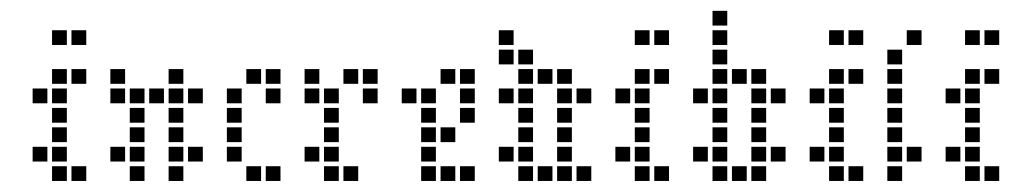

<svg xmlns="http://www.w3.org/2000/svg" viewBox="-20 -337 1861 353"><path d="M75.7 -174.3V-147.1H102.9V-174.3ZM75.7 -138.6V-111.4H102.9V-138.6ZM75.7 -102.9V-75.7H102.9V-102.9ZM75.7 -67.1V-40H102.9V-67.1ZM75.7 -31.4V-4.3H102.9V-31.4ZM40 -67.1V-40H67.1V-67.1ZM111.4 -31.4V-4.3H138.6V-31.4ZM75.7 -210V-182.9H102.9V-210ZM40 -174.3V-147.1H67.1V-174.3ZM75.7 -281.4V-254.3H102.9V-281.4ZM111.4 -281.4V-254.3H138.6V-281.4ZM111.4 -210V-182.9H138.6V-210Z M218.6 -138.6V-111.4H245.7V-138.6ZM218.6 -102.9V-75.7H245.7V-102.9ZM218.6 -67.1V-40H245.7V-67.1ZM182.9 -67.1V-40H210V-67.1ZM218.6 -174.3V-147.1H245.7V-174.3ZM290 -210V-182.9H317.1V-210ZM290 -174.3V-147.1H317.1V-174.3ZM325.7 -174.3V-147.1H352.9V-174.3ZM290 -138.6V-111.4H317.1V-138.6ZM290 -102.9V-75.7H317.1V-102.9ZM290 -67.1V-40H317.1V-67.1ZM290 -31.4V-4.3H317.1V-31.4ZM325.7 -67.1V-40H352.9V-67.1ZM182.9 -174.3V-147.1H210V-174.3ZM182.9 -210V-182.9H210V-210ZM218.6 -31.4V-4.3H245.7V-31.4ZM254.3 -174.3V-147.1H281.4V-174.3Z M432.9 -31.4V-4.3H460V-31.4ZM397.1 -67.1V-40H424.3V-67.1ZM397.1 -102.9V-75.7H424.3V-102.9ZM397.1 -138.6V-111.4H424.3V-138.6ZM397.1 -174.3V-147.1H424.3V-174.3ZM432.9 -210V-182.9H460V-210ZM468.6 -210V-182.9H495.7V-210ZM468.6 -174.3V-147.1H495.7V-174.3ZM468.6 -31.4V-4.3H495.7V-31.4Z M575.7 -31.4V-4.3H602.9V-31.4ZM575.7 -67.1V-40H602.9V-67.1ZM575.7 -102.9V-75.7H602.9V-102.9ZM575.7 -138.6V-111.4H602.9V-138.6ZM575.7 -174.3V-147.1H602.9V-174.3ZM540 -210V-182.9H567.1V-210ZM611.4 -31.4V-4.3H638.6V-31.4ZM540 -67.1V-40H567.1V-67.1ZM647.1 -210V-182.9H674.3V-210ZM647.1 -174.3V-147.1H674.3V-174.3ZM611.4 -210V-182.9H638.6V-210ZM540 -174.3V-147.1H567.1V-174.3Z M754.3 -67.1V-40H781.4V-67.1ZM754.3 -102.9V-75.7H781.4V-102.9ZM754.3 -138.6V-111.4H781.4V-138.6ZM754.3 -174.3V-147.1H781.4V-174.3ZM790 -210V-182.9H817.1V-210ZM790 -31.4V-4.3H817.1V-31.4ZM825.7 -174.3V-147.1H852.9V-174.3ZM825.7 -138.6V-111.4H852.9V-138.6ZM790 -102.9V-75.7H817.1V-102.9ZM825.7 -31.4V-4.3H852.9V-31.4ZM754.3 -31.4V-4.3H781.4V-31.4ZM718.6 -174.3V-147.1H745.7V-174.3ZM825.7 -210V-182.9H852.9V-210Z M1004.3 -174.3V-147.1H1031.4V-174.3ZM1004.3 -138.6V-111.4H1031.4V-138.6ZM1004.3 -102.9V-75.7H1031.4V-102.9ZM1004.3 -67.1V-40H1031.4V-67.1ZM1004.3 -31.4V-4.3H1031.4V-31.4ZM968.6 -31.4V-4.3H995.7V-31.4ZM932.9 -67.1V-40H960V-67.1ZM897.1 -67.1V-40H924.3V-67.1ZM1040 -31.4V-4.3H1067.1V-31.4ZM932.9 -102.9V-75.7H960V-102.9ZM932.9 -138.6V-111.4H960V-138.6ZM932.9 -174.3V-147.1H960V-174.3ZM897.1 -174.3V-147.1H924.3V-174.3ZM932.9 -245.7V-218.6H960V-245.7ZM968.6 -210V-182.9H995.7V-210ZM1004.3 -210V-182.9H1031.4V-210ZM1040 -174.3V-147.1H1067.1V-174.3ZM932.9 -31.4V-4.3H960V-31.4ZM897.1 -245.7V-218.6H924.3V-245.7ZM932.9 -210V-182.9H960V-210ZM897.1 -281.4V-254.3H924.3V-281.4Z M1147.1 -174.3V-147.1H1174.3V-174.3ZM1147.1 -138.6V-111.4H1174.3V-138.6ZM1147.1 -102.9V-75.7H1174.3V-102.9ZM1147.1 -67.1V-40H1174.3V-67.1ZM1147.1 -31.4V-4.3H1174.3V-31.4ZM1111.4 -67.1V-40H1138.6V-67.1ZM1182.9 -31.4V-4.3H1210V-31.4ZM1147.1 -210V-182.9H1174.3V-210ZM1111.4 -174.3V-147.1H1138.6V-174.3ZM1147.1 -281.4V-254.3H1174.3V-281.4ZM1182.9 -281.4V-254.3H1210V-281.4ZM1182.9 -210V-182.9H1210V-210Z M1325.7 -31.4V-4.3H1352.9V-31.4ZM1254.3 -67.1V-40H1281.4V-67.1ZM1361.4 -67.1V-40H1388.6V-67.1ZM1361.4 -31.4V-4.3H1388.6V-31.4ZM1397.1 -67.1V-40H1424.3V-67.1ZM1290 -31.4V-4.3H1317.1V-31.4ZM1290 -67.1V-40H1317.1V-67.1ZM1290 -102.9V-75.7H1317.1V-102.9ZM1290 -138.6V-111.4H1317.1V-138.6ZM1290 -174.3V-147.1H1317.1V-174.3ZM1290 -210V-182.9H1317.1V-210ZM1290 -245.7V-218.6H1317.1V-245.7ZM1290 -281.4V-254.3H1317.1V-281.4ZM1290 -317.1V-290H1317.1V-317.1ZM1254.3 -174.3V-147.1H1281.4V-174.3ZM1325.7 -210V-182.9H1352.9V-210ZM1361.4 -174.3V-147.1H1388.6V-174.3ZM1361.4 -138.6V-111.4H1388.6V-138.6ZM1361.4 -102.9V-75.7H1388.6V-102.9ZM1361.4 -210V-182.9H1388.6V-210ZM1397.1 -174.3V-147.1H1424.3V-174.3Z M1504.3 -174.3V-147.1H1531.4V-174.3ZM1504.3 -138.6V-111.4H1531.4V-138.6ZM1504.3 -102.9V-75.7H1531.4V-102.9ZM1504.3 -67.1V-40H1531.4V-67.1ZM1504.3 -31.4V-4.3H1531.4V-31.4ZM1468.6 -67.1V-40H1495.7V-67.1ZM1540 -31.4V-4.3H1567.1V-31.4ZM1504.3 -210V-182.9H1531.4V-210ZM1468.6 -174.3V-147.1H1495.7V-174.3ZM1504.3 -281.4V-254.3H1531.4V-281.4ZM1540 -281.4V-254.3H1567.1V-281.4ZM1540 -210V-182.9H1567.1V-210Z M1611.4 -31.4V-4.3H1638.6V-31.4ZM1611.4 -67.1V-40H1638.6V-67.1ZM1611.4 -102.9V-75.7H1638.6V-102.9ZM1611.4 -138.6V-111.4H1638.6V-138.6ZM1611.4 -174.3V-147.1H1638.6V-174.3ZM1611.4 -210V-182.9H1638.6V-210ZM1611.4 -245.7V-218.6H1638.6V-245.7ZM1647.1 -281.4V-254.3H1674.3V-281.4ZM1647.1 -67.1V-40H1674.3V-67.1Z M1754.3 -174.3V-147.1H1781.4V-174.3ZM1754.3 -138.6V-111.4H1781.4V-138.6ZM1754.3 -102.9V-75.7H1781.4V-102.9ZM1754.3 -67.1V-40H1781.4V-67.1ZM1754.3 -31.4V-4.3H1781.4V-31.4ZM1718.6 -67.1V-40H1745.7V-67.1ZM1790 -31.4V-4.3H1817.1V-31.4ZM1754.3 -210V-182.9H1781.4V-210ZM1718.6 -174.3V-147.1H1745.7V-174.3ZM1754.3 -281.4V-254.3H1781.4V-281.4ZM1790 -281.4V-254.3H1817.1V-281.4ZM1790 -210V-182.9H1817.1V-210Z"/></svg>

Font: Gossip Low Square
Style: Regular
Weight: 400
Width: 3
Designer: Deborah Khodanovich
Version: Version 1.001;Glyphs 3.3.1 (3343)